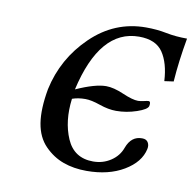

<svg xmlns="http://www.w3.org/2000/svg" viewBox="-59 -502 585 575"><g transform="rotate(10 233.5 -215.0)"><path d="M253.9 -19Q283.7 -19 307.4 -34.7Q331.1 -50.3 340.3 -76.2Q354 -113.3 387.2 -112.8Q399.9 -112.8 405 -104.2Q410.2 -95.7 407.7 -84Q398.9 -43 352.5 -15.4Q306.2 12.2 239.3 12.2Q200.2 12.2 168.5 0.7Q136.7 -10.7 111.3 -36.6Q85.9 -62.5 79.1 -104.7Q72.3 -147 83.5 -209Q104 -304.7 174.8 -373.3Q245.6 -441.9 340.8 -441.9Q374.5 -441.9 403.6 -436Q432.6 -430.2 467.3 -430.2Q454.6 -359.4 450.2 -296.9L422.4 -293Q419.4 -347.7 397.9 -379.4Q376.5 -411.1 325.2 -411.1Q206.1 -411.1 163.1 -222.2Q220.7 -248 253.9 -248Q276.4 -248 307.4 -234.6Q338.4 -221.2 355 -221.2Q361.8 -221.2 372.3 -223.6Q382.8 -226.1 386.2 -226.1Q394 -226.1 391.1 -211.9Q388.7 -201.2 357.7 -190.7Q326.7 -180.2 295.4 -180.2Q272 -180.2 244.6 -189.7Q217.3 -199.2 199.2 -199.2Q176.8 -199.2 159.2 -192.9Q150.4 -124 173.1 -71.5Q195.8 -19 253.9 -19Z"/></g></svg>

Font: Linux Biolinum O
Style: Italic
Weight: 400
Italic angle: -12°
Designer: Philipp H. Poll
Foundry: Philipp H. Poll
Version: Version 1.1.3